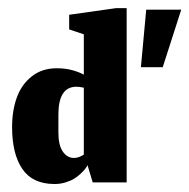

<svg xmlns="http://www.w3.org/2000/svg" viewBox="-20 -457 474 481"><path d="M333 -288.7H387.7L434 -432.7H346.3ZM212.3 0H297.3V-436.7H271.3L153.3 -420V-383.3L190 -371V-270Q177.7 -276.7 160.7 -281.3Q143.7 -286 122 -286Q85.7 -286 60 -266Q34.3 -246 22.3 -213.2Q10.3 -180.3 10.3 -138.3Q10.3 -71.3 36 -33.7Q61.7 4 116.7 4Q131 4 144 0Q157 -4 165.7 -9.3Q174.3 -14.7 182 -21.8Q189.7 -29 193.2 -33.7Q196.7 -38.3 199.3 -43ZM165.3 -61.3Q148.3 -61.3 137.3 -77.3Q126.3 -93.3 126.3 -124.7V-171.3Q126.7 -239.3 171 -239.7Q179.7 -239.7 190 -237.3V-69.7Q184 -65.7 177.7 -63.5Q171.3 -61.3 165.3 -61.3Z"/></svg>

Font: Jomhuria
Style: Regular
Weight: 400
Designer: Arabic design by Kourosh Beigpour, Latin design by Eben Sorkin, engineering by Lasse Fister and Khaled Hosney
Version: Version 1.0010